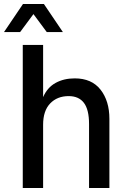

<svg xmlns="http://www.w3.org/2000/svg" viewBox="-20 -933 640 953"><path d="M93 0V-710H194V-451Q215 -499 256 -521.5Q297 -544 351 -544Q435 -544 479 -488Q523 -432 523 -343V0H422V-317Q422 -389 396.5 -422.5Q371 -456 321 -456Q264 -456 229 -419.5Q194 -383 194 -314V0ZM0 -774 94 -913H198L292 -774H212L146 -863L80 -774Z"/></svg>

Font: Geist Mono Medium
Style: Regular
Weight: 500
Monospace: yes
Designer: Basement.studio, Andrés Briganti, Mateo Zaragoza
Foundry: Basement.studio, Vercel, Andrés Briganti, Guido Ferreyra, Mateo Zaragoza
Version: Version 1.500; ttfautohint (v1.8.4.7-5d5b)